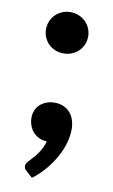

<svg xmlns="http://www.w3.org/2000/svg" viewBox="-77 -544 429 731"><g transform="rotate(10 137.0 -178.5)"><path d="M76 123Q70.5 118.5 68.2 114Q66 109.5 66 103Q66 98.5 69.2 93.2Q72.5 88 77 83.5Q82.5 77.5 90.5 68.8Q98.5 60 106.5 49.2Q114.5 38.5 121.2 25.5Q128 12.5 131.5 -2Q115 -2.5 101.5 -9Q88 -15.5 78.5 -26Q69 -36.5 63.8 -50.8Q58.5 -65 58.5 -81.5Q58.5 -96.5 64 -109.5Q69.5 -122.5 79.8 -132Q90 -141.5 104.2 -147Q118.5 -152.5 136 -152.5Q156.5 -152.5 171.8 -145.2Q187 -138 197 -126Q207 -114 212 -97.8Q217 -81.5 217 -63.5Q217 -39 209.5 -11.8Q202 15.5 187 43Q172 70.5 150.2 96.8Q128.5 123 100 144.5ZM54.5 -422.5Q54.5 -439 60.8 -453.8Q67 -468.5 78 -479.2Q89 -490 103.8 -496.2Q118.5 -502.5 136 -502.5Q153 -502.5 168 -496.2Q183 -490 194 -479.2Q205 -468.5 211.2 -453.8Q217.5 -439 217.5 -422.5Q217.5 -405.5 211.2 -391Q205 -376.5 194 -365.8Q183 -355 168 -349Q153 -343 136 -343Q118.5 -343 103.8 -349Q89 -355 78 -365.8Q67 -376.5 60.8 -391Q54.5 -405.5 54.5 -422.5Z"/></g></svg>

Font: LatoLatin Heavy
Style: Regular
Weight: 800
Designer: Lukasz Dziedzic with Adam Twardoch and Botio Nikoltchev
Foundry: tyPoland Lukasz Dziedzic
Version: Version 2.015; 2015-08-06; http://www.latofonts.com/